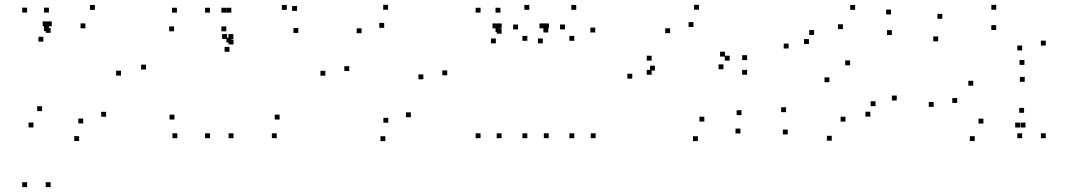

<svg xmlns="http://www.w3.org/2000/svg" viewBox="-20 -555 4380 785"><path d="M180 -427.8V-447.8H160V-427.8ZM180 -503.7V-523.7H160V-503.7ZM90.8 -503.7V-523.7H70.8V-503.7ZM90.8 210V190H70.8V210ZM187 210V190H167V210ZM187 -420.8V-440.8H167V-420.8ZM367.8 -514.8V-534.8H347.8V-514.8ZM191.7 -447.5V-467.5H171.7V-447.5ZM174.5 -447.5V-467.5H154.5V-447.5ZM157.2 -384.7V-404.7H137.2V-384.7ZM329.2 -439.3V-459.3H309.2V-439.3ZM474.7 -246V-266H454.7V-246ZM413.8 -77.8V-97.8H393.8V-77.8ZM320.2 -50.3V-70.3H300.2V-50.3ZM152 -100.7V-120.7H132V-100.7ZM116.8 -34V-54H96.8V-34ZM303.5 21.5V1.5H283.5V21.5ZM577 -270.7V-290.7H557V-270.7Z M838.5 -503.3V-523.3H818.5V-503.3ZM838.5 10V-10H818.5V10ZM934.7 10V-10H914.7V10ZM934.7 -373.2V-393.2H914.7V-373.2ZM925.8 -381.2V-401.2H905.8V-381.2ZM925.8 -503.3V-523.3H905.8V-503.3ZM1111.5 10V-10H1091.5V10ZM1123.2 -66.3V-86.3H1103.2V-66.3ZM693.3 -66.3V-86.3H673.3V-66.3ZM705 10V-10H685V10ZM905.2 -427V-447H885.2V-427ZM905.2 -503.3V-523.3H885.2V-503.3ZM703.3 -503.3V-523.3H683.3V-503.3ZM691.7 -427V-447H671.7V-427ZM1194.3 -510.5V-530.5H1174.3V-510.5ZM1152.5 -514.8V-534.8H1132.5V-514.8ZM934.2 -395.7V-415.7H914.2V-395.7ZM908.3 -395.7V-415.7H888.3V-395.7ZM918.3 -343.3V-363.3H898.3V-343.3ZM1199.7 -420.3V-440.3H1179.7V-420.3Z M1808.5 -247.2V-267.2H1788.5V-247.2ZM1566.7 -515.3V-535.3H1546.7V-515.3ZM1310.2 -245.5V-265.5H1290.2V-245.5ZM1555.5 22V2H1535.5V22ZM1407.8 -264.5V-284.5H1387.8V-264.5ZM1458.3 -419.2V-439.2H1438.3V-419.2ZM1550.7 -441.3V-461.3H1530.7V-441.3ZM1710.8 -230.8V-250.8H1690.8V-230.8ZM1659.8 -75.7V-95.7H1639.8V-75.7ZM1567.5 -53.3V-73.3H1547.5V-53.3Z M2026 -424.2V-444.2H2006V-424.2ZM2026 -503.3V-523.3H2006V-503.3ZM1944.7 -503.3V-523.3H1924.7V-503.3ZM1944.7 10V-10H1924.7V10ZM2030.8 10V-10H2010.8V10ZM2030.8 -417.2V-437.2H2010.8V-417.2ZM2221.7 -422.2V-442.2H2201.7V-422.2ZM2144 -514.8V-534.8H2124V-514.8ZM2031.2 -439.2V-459.2H2011.2V-439.2ZM2013.7 -439.2V-459.2H1993.7V-439.2ZM2007.3 -377.7V-397.7H1987.3V-377.7ZM2098 -434.8V-454.8H2078V-434.8ZM2136 -388.2V-408.2H2116V-388.2ZM2136 10V-10H2116V10ZM2223.5 10V-10H2203.5V10ZM2413.7 -422.2V-442.2H2393.7V-422.2ZM2336 -514.8V-534.8H2316V-514.8ZM2224.2 -439.2V-459.2H2204.2V-439.2ZM2205.7 -439.2V-459.2H2185.7V-439.2ZM2199.3 -377.7V-397.7H2179.3V-377.7ZM2289.8 -434.8V-454.8H2269.8V-434.8ZM2328 -388.2V-408.2H2308V-388.2ZM2328 10V-10H2308V10ZM2415.3 10V-10H2395.3V10Z M2815.3 -444.7V-464.7H2795.3V-444.7ZM2944 -323.7V-343.7H2924V-323.7ZM2937.8 -271.8V-291.8H2917.8V-271.8ZM2963.3 -307.2V-327.2H2943.3V-307.2ZM2644.3 -307.2V-327.2H2624.3V-307.2ZM2644.3 -249.3V-269.3H2624.3V-249.3ZM3034.5 -249.3V-269.3H3014.5V-249.3ZM3034.5 -309.3V-329.3H3014.5V-309.3ZM2837.8 -515.3V-535.3H2817.8V-515.3ZM2565 -233.5V-253.5H2545V-233.5ZM2833.3 22V2H2813.3V22ZM3007.2 -9.3V-29.3H2987.2V-9.3ZM3011.7 -84.3V-104.3H2991.7V-84.3ZM2859.7 -58V-78H2839.7V-58ZM2657.7 -266.5V-286.5H2637.7V-266.5ZM2719.7 -419.3V-439.3H2699.7V-419.3Z M3204.3 -356.8V-376.8H3184.3V-356.8ZM3371 -218.8V-238.8H3351V-218.8ZM3559.7 -121V-141H3539.7V-121ZM3538.3 -78.2V-98.2H3518.3V-78.2ZM3436.8 -57.8V-77.8H3416.8V-57.8ZM3193.7 -96.5V-116.5H3173.7V-96.5ZM3200.7 -5.3V-25.3H3180.7V-5.3ZM3380.7 20.2V0.2H3360.7V20.2ZM3646.5 -144.3V-164.3H3626.5V-144.3ZM3455.7 -288V-308H3435.7V-288ZM3287.3 -375.2V-395.2H3267.3V-375.2ZM3308.5 -412.2V-432.2H3288.5V-412.2ZM3426.3 -435.8V-455.8H3406.3V-435.8ZM3626.3 -411.8V-431.8H3606.3V-411.8ZM3623 -495.8V-515.8H3603V-495.8ZM3476.2 -514.8V-534.8H3456.2V-514.8Z M4255.7 -368.8V-388.8H4235.7V-368.8ZM4053.2 -515.2V-535.2H4033.2V-515.2ZM3832.7 -478.3V-498.3H3812.7V-478.3ZM3815.7 -386V-406H3795.7V-386ZM4053 -432.3V-452.3H4033V-432.3ZM4159.2 -348.8V-368.8H4139.2V-348.8ZM4159.2 10V-10H4139.2V10ZM4255.7 10V-10H4235.7V10ZM4168.5 -289.7V-309.7H4148.5V-289.7ZM3797.3 -118V-138H3777.3V-118ZM3965.2 21.8V1.8H3945.2V21.8ZM4150.7 -33.7V-53.7H4130.7V-33.7ZM4172.7 -33.7V-53.7H4152.7V-33.7ZM4167 -93.8V-113.8H4147V-93.8ZM4000.7 -49.8V-69.8H3980.7V-49.8ZM3893.5 -134.3V-154.3H3873.5V-134.3ZM3959 -204.7V-224.7H3939V-204.7ZM4169.7 -220.5V-240.5H4149.7V-220.5Z"/></svg>

Font: Monaspace Argon Dots Var
Style: Regular
Weight: 400
Designer: Riley Cran and the Lettermatic Team
Version: Version 1.100 (Monaspace Argon Dots)